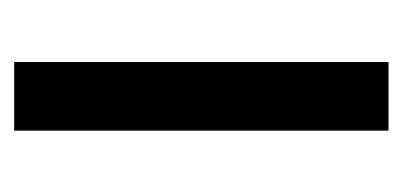

<svg xmlns="http://www.w3.org/2000/svg" viewBox="-172 -502 580 277"><g transform="rotate(-90 118.5 -363.0)"><path d="M168 -93V-633H69V-93Z"/></g></svg>

Font: Noto Sans Kannada UI Condensed Medium
Style: Regular
Weight: 500
Width: 3
Designer: Jelle Bosma - Monotype Design Team
Foundry: Monotype Imaging Inc.
Version: Version 2.005